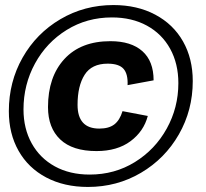

<svg xmlns="http://www.w3.org/2000/svg" viewBox="-20 -730 814 760"><path d="M15 -290Q15 -406 69.5 -502Q124 -598 219 -654Q314 -710 429 -710Q523 -710 594.5 -672Q666 -634 704.5 -566Q743 -498 743 -409Q743 -294 688 -198Q633 -102 538 -46Q443 10 328 10Q234 10 163 -27.5Q92 -65 53.5 -133Q15 -201 15 -290ZM686 -401Q686 -478 653.5 -537Q621 -596 561.5 -628.5Q502 -661 423 -661Q324 -661 244 -611.5Q164 -562 118.5 -478.5Q73 -395 73 -297Q73 -221 105.5 -162.5Q138 -104 197 -71.5Q256 -39 335 -39Q434 -39 514 -88.5Q594 -138 640 -221Q686 -304 686 -401ZM170 -306Q170 -426 235 -496.5Q300 -567 417 -567Q499 -567 543.5 -527.5Q588 -488 588 -412L485 -393Q487 -437 469 -457.5Q451 -478 406 -478Q343 -478 315 -434Q287 -390 287 -315Q287 -221 373 -221Q411 -221 432.5 -237.5Q454 -254 465 -290L565 -271Q549 -210 496.5 -171Q444 -132 362 -132Q267 -132 218.5 -178Q170 -224 170 -306Z"/></svg>

Font: Krub
Style: Bold Italic
Weight: 700
Italic angle: -8°
Designer: Ekaluck Peanpanawate
Foundry: Cadson Demak Co.,Ltd.
Version: Version 1.000; ttfautohint (v1.6)